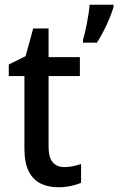

<svg xmlns="http://www.w3.org/2000/svg" viewBox="-20 -780 499 810"><path d="M252 -75Q270 -75 288.5 -79Q307 -83 322 -88V-9Q305 -1 279.5 4.5Q254 10 226 10Q184 10 152 -5.5Q120 -21 101.5 -57Q83 -93 83 -154V-459H17V-508L88 -543L120 -660H185V-539H317V-459H185V-158Q185 -116 202.5 -95.5Q220 -75 252 -75ZM459 -750Q453 -730 442 -703Q431 -676 417 -649Q403 -622 389 -600H330V-612Q334 -624 338.5 -643Q343 -662 347 -683.5Q351 -705 354 -725Q357 -745 358 -760H459Z"/></svg>

Font: Noto Sans Hebrew SemiCondensed Medium
Style: Regular
Weight: 500
Width: 4
Designer: Monotype Design Team
Foundry: Monotype Imaging Inc.
Version: Version 2.003